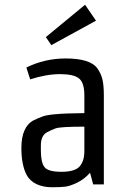

<svg xmlns="http://www.w3.org/2000/svg" viewBox="-20 -776 537 808"><path d="M417 0H372L359 -49Q335 -22 305 -7.5Q275 7 255 9.5Q235 12 198.5 12Q162 12 134 -1Q106 -14 92 -40Q70 -82 70 -153Q70 -243 122 -270Q143 -280 159.5 -286Q176 -292 209.5 -295Q243 -298 266.5 -298.5Q290 -299 335 -300V-375Q335 -427 313 -445.5Q291 -464 233 -464Q175 -464 107 -442L91 -492Q169 -530 256 -530Q360 -530 390 -488Q406 -465 411.5 -440Q417 -415 417 -375ZM335 -140V-243Q233 -243 213.5 -235.5Q194 -228 179 -220Q152 -206 152 -165V-142Q152 -93 167 -73Q182 -53 238.5 -53Q295 -53 315 -75.5Q335 -98 335 -140ZM196 -586 173 -620 338 -756 384 -689Z"/></svg>

Font: Strait
Style: Regular
Weight: 400
Width: 3
Designer: Eduardo Rodriguez Tunni
Foundry: Eduardo Rodriguez Tunni
Version: Version 1.001